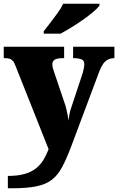

<svg xmlns="http://www.w3.org/2000/svg" viewBox="-23 -786 632 1027"><path d="M19 155Q72 155 108.5 144.5Q145 134 169.5 114.5Q194 95 209.5 69Q225 43 237 12L61 -431Q54 -451 46 -460Q38 -469 27.5 -472Q17 -475 2 -475H-3V-536H320V-475H315Q283 -475 270 -467Q257 -459 257 -442Q257 -432 260 -421Q263 -410 267 -399L320 -242Q327 -223 331.5 -204.5Q336 -186 339 -170Q342 -154 343 -142Q346 -164 349.5 -180Q353 -196 357 -207L417 -388Q420 -396 424 -414Q428 -432 428 -442Q428 -461 415 -467.5Q402 -474 373 -475H368V-536H589V-475H585Q567 -474 553 -466.5Q539 -459 528.5 -444Q518 -429 509 -406L358 -3Q333 63 310 106.5Q287 150 255 175Q223 200 172.5 210.5Q122 221 42 221H19ZM211 -619Q226 -638 246 -664Q266 -690 285.5 -717Q305 -744 315 -766H509V-756Q500 -743 476.5 -723Q453 -703 422 -681Q391 -659 359 -639.5Q327 -620 301 -606H211Z"/></svg>

Font: Noto Serif Armenian Black
Style: Regular
Weight: 900
Version: Version 2.007